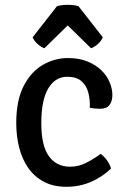

<svg xmlns="http://www.w3.org/2000/svg" viewBox="-20 -740 511 774"><path d="M342 -305.5Q343.5 -337.5 336.2 -366Q329 -394.5 308.8 -412.5Q288.5 -430.5 251 -430.5Q202.5 -430.5 174.5 -383.5Q146.5 -336.5 146.5 -243.5Q146.5 -152.5 177.2 -110.2Q208 -68 262.5 -68Q297.5 -68 328.2 -84Q359 -100 385.5 -119.5Q398.5 -111.5 411 -94.2Q423.5 -77 427.5 -60.5Q393.5 -27.5 347.5 -7.2Q301.5 13 248 13Q194.5 13 156 -7.8Q117.5 -28.5 93 -64.2Q68.5 -100 57 -146.2Q45.5 -192.5 45.5 -243.5Q45.5 -335.5 75.5 -393.5Q105.5 -451.5 153.2 -478.8Q201 -506 253.5 -506Q299.5 -506 333.2 -492Q367 -478 389.2 -456Q411.5 -434 422.2 -407.8Q433 -381.5 433 -356.5Q433 -332 421.5 -316.8Q410 -301.5 383 -301.5Q371.5 -301.5 362 -302.5Q352.5 -303.5 342 -305.5ZM296.5 -715 394.5 -589.5Q387 -573 373 -561.2Q359 -549.5 347 -545.5L253 -637.5L159 -545.5Q147 -549.5 133 -561.2Q119 -573 111.5 -589.5L209.5 -715Q228 -720.5 253 -720.5Q278.5 -720.5 296.5 -715Z"/></svg>

Font: Signika Negative Light
Style: Regular
Weight: 400
Version: Version 2.001